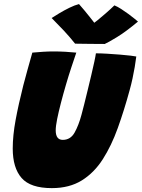

<svg xmlns="http://www.w3.org/2000/svg" viewBox="-20 -932 714 965"><path d="M240.5 13.5Q133 13.5 88.5 -37.5Q44 -88.5 44 -185.5Q44 -250.5 58.5 -329Q73 -407.5 97 -502.5Q107 -541 118.5 -582.2Q130 -623.5 142.5 -667.5Q169 -670 196.8 -671.8Q224.5 -673.5 248 -673.5Q278.5 -673.5 308.8 -671.8Q339 -670 363.5 -667.5Q352.5 -635 338.2 -592.2Q324 -549.5 311 -504.5Q297.5 -458.5 286 -414Q274.5 -369.5 267.2 -333.5Q260 -297.5 260 -277Q260 -229 295.5 -229Q334.5 -229 355 -265.8Q375.5 -302.5 389.5 -355Q394.5 -373.5 402.8 -406.2Q411 -439 420.5 -478.2Q430 -517.5 439 -555.2Q448 -593 454.2 -622.2Q460.5 -651.5 462 -664Q486.5 -664 519 -662Q551.5 -660 583.2 -657.5Q615 -655 637.5 -652.2Q660 -649.5 665 -648Q662 -623 657.2 -595.2Q652.5 -567.5 646.2 -538.2Q640 -509 631.5 -478.5Q604 -377.5 572 -288.5Q540 -199.5 496.5 -131.5Q453 -63.5 390.8 -25Q328.5 13.5 240.5 13.5ZM555 -905Q570 -899 588.8 -887Q607.5 -875 625.8 -861.5Q644 -848 657.2 -837.2Q670.5 -826.5 673.5 -823.5Q611 -771.5 567.2 -745Q523.5 -718.5 506.5 -711Q494.5 -711 466.2 -711.2Q438 -711.5 407.5 -711.8Q377 -712 357.5 -712.5Q329.5 -747.5 300.8 -778.2Q272 -809 239.5 -841.5Q253.5 -850.5 277.5 -865Q301.5 -879.5 328.5 -892.8Q355.5 -906 377 -911.5Q391.5 -895 404.2 -879.8Q417 -864.5 427.2 -851.5Q437.5 -838.5 445.2 -828.8Q453 -819 457 -813.5H448.5Q453.5 -816.5 471.2 -831Q489 -845.5 512 -865.5Q535 -885.5 555 -905Z"/></svg>

Font: Grandstander Thin Black
Style: Italic
Weight: 900
Italic angle: -15°
Version: Version 1.200